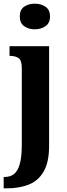

<svg xmlns="http://www.w3.org/2000/svg" viewBox="-38 -788 363 1048"><path d="M152 -628Q118 -628 94 -645Q70 -662 70 -698Q70 -735 94 -751.5Q118 -768 152 -768Q185 -768 210 -751.5Q235 -735 235 -698Q235 -662 210 -645Q185 -628 152 -628ZM-18 240V178H-13Q18 178 38.5 162Q59 146 70 107Q81 68 81 -1V-416Q81 -460 62.5 -471.5Q44 -483 17 -483H14V-536H230V8Q230 97 200.5 148Q171 199 119 219.5Q67 240 -1 240Z"/></svg>

Font: Noto Serif Khmer ExtraCondensed ExtraBold
Style: Regular
Weight: 800
Width: 2
Designer: Danh Hong and the Monotype Design Team
Foundry: Monotype Imaging Inc.
Version: Version 2.004; ttfautohint (v1.8.4.7-5d5b)